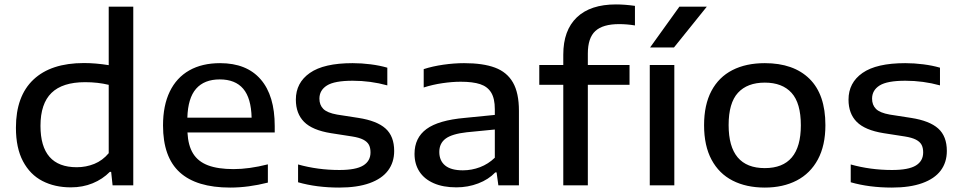

<svg xmlns="http://www.w3.org/2000/svg" viewBox="-20 -838 4340 868"><path d="M52 -260.5Q52 -403.5 131.2 -478.2Q210.5 -553 359.5 -553Q411.5 -553 471.5 -543.5V-808H582.5V0H489L482.5 -61H476.5Q444 -28 399 -9.5Q354 9 300.5 9Q227.5 9 171.8 -19.8Q116 -48.5 84 -108.8Q52 -169 52 -260.5ZM471.5 -145.5V-454.5Q422 -466.5 365 -466.5Q262.5 -466.5 212.8 -418Q163 -369.5 163 -269Q163 -82 327 -82Q369 -82 406.5 -97.2Q444 -112.5 471.5 -145.5Z M1222 -239H827.5Q830.5 -180 853 -143.8Q875.5 -107.5 920.5 -90.5Q965.5 -73.5 1036 -73.5Q1106 -73.5 1191 -95V-12.5Q1102.5 10 1020.5 10Q868.5 10 792.8 -58.8Q717 -127.5 717 -271Q717 -361 747.5 -424Q778 -487 835.8 -519.8Q893.5 -552.5 975 -552.5Q1095 -552.5 1158.5 -479.2Q1222 -406 1222 -268ZM827 -306H1117.5Q1115.5 -394.5 1079.5 -436.8Q1043.5 -479 973.5 -479Q903.5 -479 866.5 -436.8Q829.5 -394.5 827 -306Z M1327.5 -14V-94.5Q1417 -69.5 1514 -69.5Q1589 -69.5 1622 -89.8Q1655 -110 1655 -149Q1655 -170 1647.5 -183.8Q1640 -197.5 1622 -206.8Q1604 -216 1572.5 -221L1476 -236Q1392 -249.5 1354.8 -287Q1317.5 -324.5 1317.5 -387.5Q1317.5 -464 1380.8 -508.2Q1444 -552.5 1574 -552.5Q1615 -552.5 1655.8 -547.2Q1696.5 -542 1731 -532V-452Q1655 -473 1574.5 -473Q1492 -473 1458 -451.5Q1424 -430 1424 -392Q1424 -363.5 1441.5 -345.8Q1459 -328 1504 -320L1600.5 -305Q1684 -292 1723 -257Q1762 -222 1762 -155.5Q1762 -104 1734.2 -67Q1706.5 -30 1650.8 -10Q1595 10 1513.5 10Q1411 10 1327.5 -14Z M2326 -337V0H2233L2225 -58.5H2219Q2188.5 -26.5 2142 -8.8Q2095.5 9 2043 9Q1983 9 1940.5 -9.8Q1898 -28.5 1876 -62.5Q1854 -96.5 1854 -142.5Q1854 -215 1908.2 -254.8Q1962.5 -294.5 2081 -305L2217 -318.5V-344.5Q2217 -392.5 2200.5 -419.5Q2184 -446.5 2150.8 -457.5Q2117.5 -468.5 2062.5 -468.5Q2024.5 -468.5 1980.2 -462Q1936 -455.5 1895.5 -442.5V-525.5Q1935.5 -538.5 1984.2 -545.5Q2033 -552.5 2078 -552.5Q2164 -552.5 2218 -532.2Q2272 -512 2299 -465Q2326 -418 2326 -337ZM2217 -125V-252.5L2089.5 -240Q2023 -232.5 1994.5 -211.2Q1966 -190 1966 -151Q1966 -111.5 1992.5 -89.8Q2019 -68 2072.5 -68Q2112.5 -68 2150 -82.2Q2187.5 -96.5 2217 -125Z M2637.5 -596V-544H2826V-454.5H2637.5V0H2526.5V-454.5H2418V-544H2526.5V-591Q2526.5 -701 2587.8 -759.5Q2649 -818 2764.5 -818Q2804 -818 2850.5 -811.5V-723Q2814 -729 2779 -729Q2705.5 -729 2671.5 -697.8Q2637.5 -666.5 2637.5 -596Z M2917.5 0V-544H3028.5V0ZM2919 -623.5 3051.5 -808H3175.5L3027 -623.5Z M3163 -272Q3163 -364 3196.2 -426.8Q3229.5 -489.5 3291 -521Q3352.5 -552.5 3437.5 -552.5Q3567.5 -552.5 3639.5 -481.8Q3711.5 -411 3711.5 -272Q3711.5 -180.5 3677.5 -117.2Q3643.5 -54 3581.8 -22Q3520 10 3437.5 10Q3354 10 3292.2 -21.5Q3230.5 -53 3196.8 -116Q3163 -179 3163 -272ZM3600.5 -271.5Q3600.5 -372 3558.5 -418.2Q3516.5 -464.5 3437.5 -464.5Q3358.5 -464.5 3316.2 -418.5Q3274 -372.5 3274 -272.5Q3274 -78 3437.5 -78Q3600.5 -78 3600.5 -271.5Z M3826 -14V-94.5Q3915.5 -69.5 4012.5 -69.5Q4087.5 -69.5 4120.5 -89.8Q4153.5 -110 4153.5 -149Q4153.5 -170 4146 -183.8Q4138.5 -197.5 4120.5 -206.8Q4102.5 -216 4071 -221L3974.5 -236Q3890.5 -249.5 3853.2 -287Q3816 -324.5 3816 -387.5Q3816 -464 3879.2 -508.2Q3942.5 -552.5 4072.5 -552.5Q4113.5 -552.5 4154.2 -547.2Q4195 -542 4229.5 -532V-452Q4153.5 -473 4073 -473Q3990.5 -473 3956.5 -451.5Q3922.5 -430 3922.5 -392Q3922.5 -363.5 3940 -345.8Q3957.5 -328 4002.5 -320L4099 -305Q4182.5 -292 4221.5 -257Q4260.5 -222 4260.5 -155.5Q4260.5 -104 4232.8 -67Q4205 -30 4149.2 -10Q4093.5 10 4012 10Q3909.5 10 3826 -14Z"/></svg>

Font: Encode Sans Expanded Medium
Style: Regular
Weight: 500
Width: 7
Designer: Multiple Designers
Foundry: Impallari Type
Version: Version 2.000